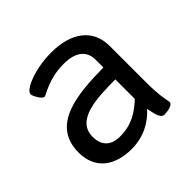

<svg xmlns="http://www.w3.org/2000/svg" viewBox="-138 -672 820 820"><g transform="rotate(-45 272.5 -261.5)"><path d="M268 -529C168 -529 80 -491 80 -465C80 -454 101 -415 115 -415C125 -415 180 -457 271 -457C354 -457 381 -418 381 -373V-326C228 -324 49 -313 49 -144C49 -41 123 6 220 6C295 6 350 -27 388 -69C394 -41 399 1 423 1C436 1 477 -3 477 -22C477 -27 465 -66 465 -148V-372C465 -471 392 -529 268 -529ZM381 -254V-136C341 -100 297 -67 224 -67C168 -67 139 -96 139 -149C139 -253 277 -253 381 -254Z"/></g></svg>

Font: Asap
Style: Regular
Weight: 400
Designer: Pablo Cosgaya
Foundry: Pablo Cosgaya
Version: Version 1.007;PS 001.007;hotconv 1.0.70;makeotf.lib2.5.58329